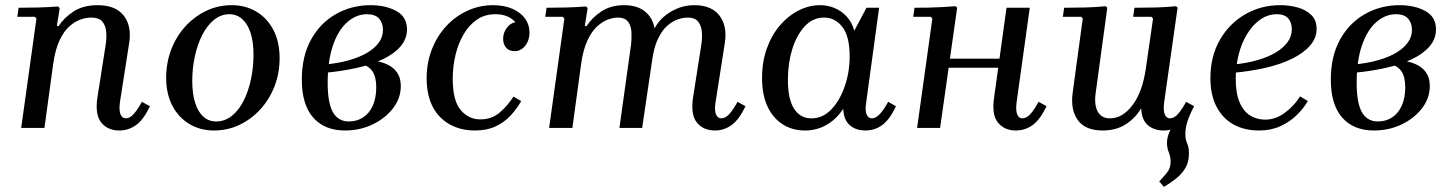

<svg xmlns="http://www.w3.org/2000/svg" viewBox="-20 -495 5610 743"><path d="M529 -101 560 -84Q536 -32 506.5 -11Q477 10 442 10Q397 10 372 -20.5Q347 -51 357 -118L389 -322Q393 -347 391 -371.5Q389 -396 376 -411.5Q363 -427 332 -427Q314 -427 292 -419.5Q270 -412 248.5 -393Q227 -374 210.5 -339Q194 -304 186 -249L152 0H62L121 -423L115 -430H47L52 -465Q91 -465 128 -466Q165 -467 205 -470L211 -463L200 -394H207Q228 -427 265.5 -451Q303 -475 357 -475Q427 -475 458.5 -435Q490 -395 480 -329L444 -99Q440 -67 446.5 -52Q453 -37 467 -37Q483 -37 498.5 -55Q514 -73 529 -101Z M877 -475Q930 -475 972 -450Q1014 -425 1038 -379Q1062 -333 1062 -270Q1062 -212 1042.5 -161.5Q1023 -111 988 -72.5Q953 -34 907 -12Q861 10 808 10Q755 10 713 -15Q671 -40 647 -86Q623 -132 623 -194Q623 -252 642.5 -303Q662 -354 697 -392.5Q732 -431 778 -453Q824 -475 877 -475ZM816 -25Q850 -25 877 -46.5Q904 -68 922.5 -104.5Q941 -141 951 -187.5Q961 -234 961 -283Q961 -334 949.5 -368.5Q938 -403 917 -421.5Q896 -440 868 -440Q835 -440 808 -418Q781 -396 762.5 -359.5Q744 -323 734 -277Q724 -231 724 -182Q724 -131 735.5 -96Q747 -61 767.5 -43Q788 -25 816 -25Z M1315 10Q1236 10 1192 -40Q1148 -90 1148 -187Q1148 -277 1183.5 -341.5Q1219 -406 1280 -440.5Q1341 -475 1414 -475Q1472 -475 1513.5 -452.5Q1555 -430 1555 -381Q1555 -345 1530.5 -316Q1506 -287 1462 -266Q1418 -245 1359.5 -232Q1301 -219 1234 -213V-245Q1289 -250 1331 -262Q1373 -274 1402 -291.5Q1431 -309 1446.5 -331Q1462 -353 1462 -379Q1462 -406 1447 -423Q1432 -440 1400 -440Q1359 -440 1324 -409.5Q1289 -379 1268.5 -319.5Q1248 -260 1248 -174Q1248 -96 1268.5 -60.5Q1289 -25 1330 -25Q1361 -25 1385 -40.5Q1409 -56 1422.5 -86Q1436 -116 1436 -157Q1436 -198 1421 -219.5Q1406 -241 1373 -249L1421 -262Q1440 -259 1459.5 -253Q1479 -247 1495 -236Q1511 -225 1521 -207Q1531 -189 1531 -162Q1531 -115 1501 -76Q1471 -37 1422 -13.5Q1373 10 1315 10Z M1817 10Q1777 10 1743 -3Q1709 -16 1683.5 -41.5Q1658 -67 1644.5 -105Q1631 -143 1631 -192Q1631 -252 1651 -303.5Q1671 -355 1706.5 -393.5Q1742 -432 1789 -453.5Q1836 -475 1888 -475Q1932 -475 1964 -460.5Q1996 -446 2012.5 -422.5Q2029 -399 2029 -369Q2029 -339 2012.5 -318Q1996 -297 1971 -297Q1950 -297 1938.5 -310.5Q1927 -324 1927 -345Q1927 -370 1943.5 -390Q1960 -410 1986 -410Q2007 -410 2014 -397.5Q2021 -385 2021 -370L1990 -363Q1990 -387 1978 -404Q1966 -421 1945.5 -430.5Q1925 -440 1897 -440Q1856 -440 1825.5 -419Q1795 -398 1774 -362Q1753 -326 1742.5 -281.5Q1732 -237 1732 -190Q1732 -106 1762.5 -69.5Q1793 -33 1839 -33Q1882 -33 1912.5 -58.5Q1943 -84 1967 -121L1997 -104Q1980 -74 1956 -48Q1932 -22 1898 -6Q1864 10 1817 10Z M2834 -101 2865 -84Q2840 -32 2811 -11Q2782 10 2747 10Q2702 10 2677 -20.5Q2652 -51 2662 -118L2694 -322Q2698 -347 2696 -371.5Q2694 -396 2681.5 -411.5Q2669 -427 2641 -427Q2625 -427 2604.5 -420.5Q2584 -414 2563.5 -396.5Q2543 -379 2527 -346.5Q2511 -314 2504 -264L2465 0H2377L2422 -322Q2425 -347 2423.5 -371.5Q2422 -396 2410 -411.5Q2398 -427 2370 -427Q2354 -427 2333 -419.5Q2312 -412 2291 -393Q2270 -374 2253.5 -339Q2237 -304 2229 -249L2195 0H2105L2164 -423L2158 -430H2090L2095 -465Q2134 -465 2171 -466Q2208 -467 2248 -470L2254 -463L2243 -394H2250Q2271 -427 2307.5 -451Q2344 -475 2395 -475Q2446 -475 2476 -450.5Q2506 -426 2513 -385Q2534 -425 2576.5 -450Q2619 -475 2667 -475Q2733 -475 2764 -435Q2795 -395 2785 -329L2749 -99Q2744 -67 2751 -52Q2758 -37 2771 -37Q2788 -37 2803.5 -55Q2819 -73 2834 -101Z M2929 -194Q2929 -256 2947.5 -307.5Q2966 -359 2998 -396.5Q3030 -434 3070.5 -454.5Q3111 -475 3153 -475Q3183 -475 3209.5 -464Q3236 -453 3256.5 -431Q3277 -409 3286 -376L3333 -465H3382L3332 -99Q3327 -67 3333.5 -52Q3340 -37 3354 -37Q3370 -37 3386 -55Q3402 -73 3417 -101L3447 -84Q3423 -32 3394 -11Q3365 10 3329 10Q3292 10 3268.5 -10.5Q3245 -31 3243 -74Q3217 -34 3179 -12Q3141 10 3095 10Q3047 10 3009.5 -13.5Q2972 -37 2950.5 -82Q2929 -127 2929 -194ZM3029 -187Q3029 -111 3053 -74Q3077 -37 3120 -37Q3164 -37 3197 -71.5Q3230 -106 3249 -161Q3268 -216 3268 -277Q3268 -354 3240 -390.5Q3212 -427 3169 -427Q3125 -427 3093.5 -392.5Q3062 -358 3045.5 -303.5Q3029 -249 3029 -187Z M3529 0 3588 -423 3582 -430H3514L3519 -465Q3545 -465 3571.5 -465.5Q3598 -466 3625 -467.5Q3652 -469 3678 -471L3684 -465L3618 0ZM3612 -233 3617 -268H3916L3911 -233ZM3999 -101 4030 -84Q4005 -32 3976 -11Q3947 10 3911 10Q3867 10 3842 -20.5Q3817 -51 3827 -118L3875 -465H3965L3914 -99Q3910 -67 3916.5 -52Q3923 -37 3936 -37Q3953 -37 3968.5 -55Q3984 -73 3999 -101Z M4601 -84Q4583 -50 4575 -24.5Q4567 1 4567 23Q4567 41 4571 51.5Q4575 62 4578 71.5Q4581 81 4581 99Q4581 132 4567 155.5Q4553 179 4530.5 196.5Q4508 214 4484 228L4466 207Q4482 190 4496 173Q4510 156 4510 131Q4510 111 4503 94.5Q4496 78 4496 58Q4496 23 4523 -14.5Q4550 -52 4589 -84ZM4570 -101 4601 -84Q4576 -32 4547 -11Q4518 10 4483 10Q4446 10 4422 -10.5Q4398 -31 4396 -76Q4374 -38 4336.5 -14Q4299 10 4247 10Q4180 10 4151 -30Q4122 -70 4131 -136L4170 -423L4164 -430H4093L4098 -465Q4139 -465 4179 -466Q4219 -467 4259 -471L4265 -465L4220 -135Q4216 -108 4220 -86Q4224 -64 4237.5 -50.5Q4251 -37 4275 -37Q4324 -37 4362.5 -88Q4401 -139 4414 -229L4442 -423L4436 -430H4365L4370 -465Q4411 -465 4451 -466Q4491 -467 4531 -471L4537 -465L4485 -99Q4481 -67 4487.5 -52Q4494 -37 4507 -37Q4524 -37 4539.5 -55Q4555 -73 4570 -101Z M4852 10Q4796 10 4754 -13Q4712 -36 4688 -81.5Q4664 -127 4664 -193Q4664 -276 4700 -339.5Q4736 -403 4797.5 -439Q4859 -475 4935 -475Q4970 -475 5002 -466Q5034 -457 5054.5 -437Q5075 -417 5075 -383Q5075 -348 5050 -319Q5025 -290 4980.5 -268Q4936 -246 4877 -232.5Q4818 -219 4750 -213V-245Q4803 -250 4845 -262Q4887 -274 4917 -292Q4947 -310 4963 -332.5Q4979 -355 4979 -381Q4979 -409 4964.5 -424.5Q4950 -440 4922 -440Q4886 -440 4856.5 -419Q4827 -398 4805.5 -362.5Q4784 -327 4773 -282.5Q4762 -238 4762 -190Q4762 -134 4777 -99Q4792 -64 4818 -48Q4844 -32 4876 -32Q4916 -32 4952 -58.5Q4988 -85 5011 -122L5041 -104Q5025 -76 4998 -49.5Q4971 -23 4934.5 -6.5Q4898 10 4852 10Z M5297 10Q5218 10 5174 -40Q5130 -90 5130 -187Q5130 -277 5165.5 -341.5Q5201 -406 5262 -440.5Q5323 -475 5396 -475Q5454 -475 5495.5 -452.5Q5537 -430 5537 -381Q5537 -345 5512.5 -316Q5488 -287 5444 -266Q5400 -245 5341.5 -232Q5283 -219 5216 -213V-245Q5271 -250 5313 -262Q5355 -274 5384 -291.5Q5413 -309 5428.5 -331Q5444 -353 5444 -379Q5444 -406 5429 -423Q5414 -440 5382 -440Q5341 -440 5306 -409.5Q5271 -379 5250.5 -319.5Q5230 -260 5230 -174Q5230 -96 5250.5 -60.5Q5271 -25 5312 -25Q5343 -25 5367 -40.5Q5391 -56 5404.5 -86Q5418 -116 5418 -157Q5418 -198 5403 -219.5Q5388 -241 5355 -249L5403 -262Q5422 -259 5441.5 -253Q5461 -247 5477 -236Q5493 -225 5503 -207Q5513 -189 5513 -162Q5513 -115 5483 -76Q5453 -37 5404 -13.5Q5355 10 5297 10Z"/></svg>

Font: Brygada 1918 Medium
Style: Italic
Weight: 500
Italic angle: -8°
Designer: Mateusz Machalski | Borys Kosmynka | Przemek Hoffer
Foundry: NIEPODLEGLA 2018
Version: Version 3.006